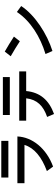

<svg xmlns="http://www.w3.org/2000/svg" viewBox="1062 -1878 875 3040"><g transform="rotate(-90 1500.0 -357.5)"><path d="M120 -520V-408H726C678 -252 535 -136 312 -53L383 45C672 -61 850 -285 860 -520ZM210 -663H790V-775H210Z M1110 -491V-381H1464C1444 -207 1345 -110 1169 -49L1216 60C1433 -19 1558 -158 1579 -381H1890V-491ZM1200 -640H1800V-750H1200Z M2204 -720 2130 -626C2209 -581 2289 -532 2367 -481L2441 -575C2363 -626 2283 -675 2204 -720ZM2165 -75 2213 35C2484 -50 2783 -243 2925 -460L2831 -528C2686 -311 2438 -158 2165 -75Z"/></g></svg>

Font: KT Kiyosuna Sans Bold
Style: Regular
Weight: 700
Designer: [Zen Kaku Gothic] Yoshimichi Ohira
Version: Version 1.010;Glyphs 3.1.2 (3151)